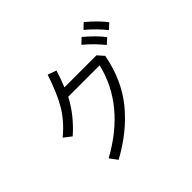

<svg xmlns="http://www.w3.org/2000/svg" viewBox="-194 -1099 1388 1388"><g transform="rotate(-45 500.0 -404.5)"><path d="M117.2 -362.3Q210.9 -440.4 262.7 -528.3Q314.5 -616.2 362.3 -760.7L428.7 -737.3Q405.3 -662.1 382.8 -610.4H710.9L752.9 -562.5Q712.9 -353.5 594.7 -209Q476.6 -64.5 290 37.1L246.1 -21.5Q596.7 -213.9 675.8 -543H354.5Q290 -418.9 174.8 -317.4ZM774.4 -806.6 815.4 -845.7Q900.4 -774.4 945.3 -713.9L903.3 -675.8Q846.7 -746.1 774.4 -806.6ZM687.5 -741.2 728.5 -780.3Q813.5 -709 858.4 -648.4L816.4 -610.4Q759.8 -680.7 687.5 -741.2Z"/></g></svg>

Font: Gothic A1
Style: Regular
Weight: 400
Designer: HanYang I&C Co.,Ltd.
Foundry: HanYang I&C Co.,Ltd.
Version: Version 2.50